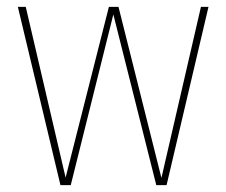

<svg xmlns="http://www.w3.org/2000/svg" viewBox="-20 -539 659 559"><path d="M587 -519 465 0H435L310 -497L186 0H156L32 -519H55L171 -22L297 -519H325L450 -21L565 -519Z"/></svg>

Font: Fira Sans Condensed Thin
Style: Regular
Weight: 250
Width: 3
Designer: Carrois Corporate & Edenspiekermann AG
Foundry: Carrois Corporate GbR & Edenspiekermann AG
Version: Version 4.203